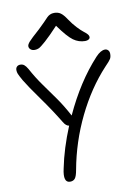

<svg xmlns="http://www.w3.org/2000/svg" viewBox="-105 -1044 807 1125"><g transform="rotate(-10 299.0 -481.0)"><path d="M149.9 -782.2Q133.8 -782.2 124.5 -790.3Q115.2 -798.3 115.2 -810.1Q115.2 -820.3 128.7 -835.7Q142.1 -851.1 193.8 -897Q211.9 -913.6 230 -932.4Q248 -951.2 255.1 -958.5Q262.2 -965.8 272.9 -970.9Q283.7 -976.1 297.9 -976.1Q320.3 -976.1 335.9 -965.3Q351.6 -954.6 371.1 -924.8Q391.6 -894 413.6 -870.8Q435.5 -847.7 448.2 -838.1Q460.9 -828.6 469.5 -819.3Q478 -810.1 478 -800.8Q478 -792.5 470 -787.4Q461.9 -782.2 449.2 -782.2Q411.1 -782.2 379.4 -804.9Q347.7 -827.6 295.9 -899.9Q246.1 -846.7 215.8 -819.8Q185.5 -793 174.1 -787.6Q162.6 -782.2 149.9 -782.2ZM219.2 14.2Q175.8 14.2 194.8 -68.8Q217.8 -183.6 270 -310.1Q251.5 -312.5 236.8 -337.9Q189.5 -416 131.3 -496.8Q73.2 -577.6 47.9 -620.1Q31.2 -649.9 26.6 -661.1Q22 -672.4 22 -684.1Q22 -696.8 29.5 -704.3Q37.1 -711.9 49.8 -711.9Q63.5 -711.9 73 -704.3Q82.5 -696.8 92.8 -679.2Q124 -621.6 158.7 -573.5Q193.4 -525.4 227.8 -476.6Q262.2 -427.7 294.9 -366.2Q380.9 -553.2 498 -680.2Q528.3 -712.9 554.2 -712.9Q564.9 -712.9 572.5 -704.8Q580.1 -696.8 580.1 -683.1Q580.1 -665 573.5 -653.6Q566.9 -642.1 539.1 -613.8Q438 -504.9 366.5 -357.9Q294.9 -210.9 265.1 -47.9Q258.8 -11.7 248.8 1.2Q238.8 14.2 219.2 14.2Z"/></g></svg>

Font: Shantell Sans Normal
Style: Regular
Weight: 300
Designer: Stephen Nixon, Anya Danilova, Shantell Martin
Foundry: Arrow Type
Version: Version 1.006;[559af2be0]